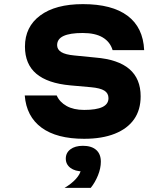

<svg xmlns="http://www.w3.org/2000/svg" viewBox="-20 -654 790 931"><path d="M255 -191Q269 -159 303 -140Q337 -121 388 -121Q447 -121 476.5 -135Q506 -149 506 -178Q506 -202 486 -214.5Q466 -227 422 -231L321 -240Q211 -250 156 -296.5Q101 -343 101 -428Q101 -524 175 -579Q249 -634 382 -634Q523 -634 598.5 -577.5Q674 -521 679 -411H526Q514 -451 478 -472.5Q442 -494 381 -494Q319 -494 288 -479.5Q257 -465 257 -435Q257 -414 277 -401.5Q297 -389 341 -385L442 -375Q553 -366 607.5 -319Q662 -272 662 -187Q662 -121 630 -75.5Q598 -30 536.5 -5.5Q475 19 388 19Q255 19 181.5 -35Q108 -89 100 -191ZM382 177Q344 177 321.5 160Q299 143 299 115Q299 87 321.5 70Q344 53 382 53Q420 53 442.5 70Q465 87 465 115Q465 143 442.5 160Q420 177 382 177ZM293 257Q327 237 348.5 213Q370 189 372 169L382 53Q424 53 446.5 73Q469 93 469 130Q469 162 455 196.5Q441 231 420 257Z"/></svg>

Font: Martian Mono SemiExpanded
Style: Bold
Weight: 700
Width: 6
Designer: Roman Shamin
Foundry: Evil Martians
Version: Version 1.000